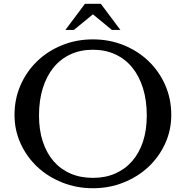

<svg xmlns="http://www.w3.org/2000/svg" viewBox="-20 -989 986 1019"><path d="M473 -780Q561 -780 637 -749Q713 -718 769 -664Q825 -610 857 -537Q889 -464 889 -379Q889 -298 856.5 -227Q824 -156 768 -103.5Q712 -51 636 -20.5Q560 10 473 10Q386 10 310 -20.5Q234 -51 178 -103.5Q122 -156 89.5 -227Q57 -298 57 -379Q57 -464 89 -537Q121 -610 177 -664Q233 -718 309 -749Q385 -780 473 -780ZM473 -45Q539 -45 591.5 -68Q644 -91 681.5 -134Q719 -177 739 -238Q759 -299 759 -376Q759 -456 739 -520.5Q719 -585 682 -630.5Q645 -676 592 -700.5Q539 -725 473 -725Q407 -725 354 -700.5Q301 -676 264 -630.5Q227 -585 207 -520.5Q187 -456 187 -376Q187 -299 207 -238Q227 -177 264 -134Q301 -91 354 -68Q407 -45 473 -45ZM515 -969 619 -830H574L473 -913L372 -830H327L431 -969Z"/></svg>

Font: SVN-Libre Baskerville
Style: Regular
Weight: 400
Designer: Pablo Impallari, Rodrigo Fuenzalida
Foundry: Pablo Impallari, Rodrigo Fuenzalida
Version: Version 1.000; ttfautohint (v1.8.4)